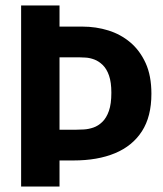

<svg xmlns="http://www.w3.org/2000/svg" viewBox="-20 -680 595 700"><path d="M156 -95V-207H255Q268 -207 285.5 -208Q303 -209 320.5 -215Q338 -221 353 -235.5Q368 -250 377 -275.5Q386 -301 386 -342Q386 -380 377.5 -404.5Q369 -429 354.5 -443Q340 -457 324 -463Q308 -469 293 -470Q278 -471 269 -471H156V-583H281Q330 -583 375 -569Q420 -555 455 -525.5Q490 -496 511 -450Q532 -404 532 -338Q532 -255 497.5 -201.5Q463 -148 399.5 -121.5Q336 -95 248 -95ZM57 0V-660H197V0Z"/></svg>

Font: Bricolage Grotesque 36pt SemiCondensed
Style: Bold
Weight: 700
Width: 4
Designer: Mathieu Triay
Foundry: Atelier Triay
Version: Version 1.001;gftools[0.9.33.dev8+g029e19f]